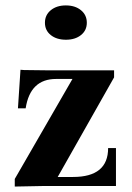

<svg xmlns="http://www.w3.org/2000/svg" viewBox="-20 -683 483 705"><path d="M398.9 -424.8V-398.9L191.9 -33.2H248Q377 -33.2 377 -139.2H405.8V0H138.2L34.2 2V-25.9L246.1 -393.1H186Q90.8 -393.1 74.2 -285.2H45.9L55.2 -426.8L68.8 -425.8L150.9 -424.8ZM222.2 -537.1Q188 -537.1 166.5 -554.2Q145 -571.3 145 -599.6Q145 -627.9 166.5 -645.5Q188 -663.1 221.7 -663.1Q255.9 -663.1 277.3 -645.5Q298.8 -627.9 298.8 -599.6Q298.8 -571.3 277.3 -554.2Q255.9 -537.1 222.2 -537.1Z"/></svg>

Font: Unna-Bold
Style: Bold
Weight: 700
Designer: Jorge de Buen U.
Foundry: Omnibus-Type
Version: Version 2.006;PS 002.006;hotconv 1.0.70;makeotf.lib2.5.58329